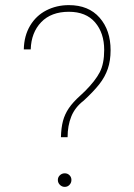

<svg xmlns="http://www.w3.org/2000/svg" viewBox="-20 -727 524 750"><path d="M294 -354 312 -371Q352 -411 369.5 -444.5Q387 -478 387 -532Q387 -598 351.5 -639.5Q316 -681 249 -681Q180 -681 141 -640.5Q102 -600 100 -534H73Q74 -587 97.5 -626.5Q121 -666 161 -686.5Q201 -707 249 -707Q326 -707 369 -658Q412 -609 412 -531Q412 -490 401 -458Q390 -426 367.5 -397.5Q345 -369 307 -334Q273 -308 258.5 -272Q244 -236 244 -191H218Q219 -228 226 -254.5Q233 -281 249 -304.5Q265 -328 294 -354ZM233 -50Q244 -50 251.5 -42.5Q259 -35 259 -24Q259 -13 251.5 -5Q244 3 233 3Q222 3 214 -5Q206 -13 206 -24Q206 -35 214 -42.5Q222 -50 233 -50Z"/></svg>

Font: FreesentationVF
Style: Regular
Weight: 400
Designer: glyphs from Roboto by Christian Robertson / Hangul glyphs from Noto Sans CJK(Source Han Sans) by Jang Soo-young and Kang
Foundry: PT&
Version: Version 2.001;Glyphs 3.3.1 (3343)